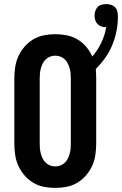

<svg xmlns="http://www.w3.org/2000/svg" viewBox="-20 -910 596 938"><path d="M250 8Q222 8 194 2.5Q166 -3 142 -17.5Q118 -32 99.5 -53.5Q81 -75 69.5 -100.5Q58 -126 54 -154Q50 -182 50 -210V-525Q50 -553 54 -581Q58 -609 69.5 -634.5Q81 -660 99.5 -681.5Q118 -703 142 -717.5Q166 -732 194 -737.5Q222 -743 250 -743Q278 -743 306 -737.5Q334 -732 358.5 -717.5Q383 -703 401.5 -681Q420 -659 431 -634Q457 -664 474.5 -700.5Q492 -737 499 -777H498Q487 -777 476 -780.5Q465 -784 457 -792Q449 -800 445.5 -811Q442 -822 442 -833Q442 -845 445.5 -856Q449 -867 457 -875.5Q465 -884 476.5 -887Q488 -890 499 -890Q511 -890 522.5 -886.5Q534 -883 542.5 -874Q551 -865 553.5 -853Q556 -841 556 -829Q556 -793 549 -758Q542 -723 528.5 -690Q515 -657 494 -627.5Q473 -598 448 -573Q449 -561 449.5 -549Q450 -537 450 -525V-210Q450 -182 446 -154Q442 -126 430.5 -100.5Q419 -75 400.5 -53.5Q382 -32 358 -17.5Q334 -3 306 2.5Q278 8 250 8ZM250 -97Q263 -97 275 -101.5Q287 -106 296.5 -115Q306 -124 311.5 -135.5Q317 -147 320.5 -159.5Q324 -172 325 -185Q326 -198 326 -210V-525Q326 -537 325 -550Q324 -563 320.5 -575.5Q317 -588 311.5 -599.5Q306 -611 296.5 -620Q287 -629 275 -633.5Q263 -638 250 -638Q237 -638 225 -633.5Q213 -629 203.5 -620Q194 -611 188.5 -599.5Q183 -588 179.5 -575.5Q176 -563 175 -550Q174 -537 174 -525V-210Q174 -198 175 -185Q176 -172 179.5 -159.5Q183 -147 188.5 -135.5Q194 -124 203.5 -115Q213 -106 225 -101.5Q237 -97 250 -97Z"/></svg>

Font: Iosevka Term Curly Extrabold
Style: Regular
Weight: 800
Designer: Belleve Invis
Foundry: Belleve Invis
Version: Version 32.3.0